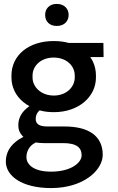

<svg xmlns="http://www.w3.org/2000/svg" viewBox="-20 -748 604 982"><path d="M508.8 -528.3H332C308.6 -534.7 282.7 -538.1 254.4 -538.1C126.5 -538.1 38.6 -465.3 38.6 -361.8V-351.1C38.6 -302.7 60.1 -258.3 98.6 -226.6C108.4 -218.3 119.1 -211.4 130.4 -205.1C121.1 -198.7 112.8 -191.4 104.5 -183.1C86.9 -164.1 73.7 -140.1 73.7 -107.4C73.7 -91.3 77.1 -77.6 84.5 -66.4C88.9 -59.6 93.8 -53.2 99.6 -47.9C84.5 -40.5 70.3 -31.7 57.6 -20.5C28.8 3.4 9.8 36.1 9.8 78.6C9.8 150.9 90.8 213.9 241.2 213.9C409.2 213.9 505.4 121.1 505.4 43.9C505.4 -52.7 433.6 -101.1 310.1 -101.1H224.1C188.5 -101.1 162.6 -108.9 162.6 -139.6C162.6 -156.7 168.5 -168.9 177.7 -178.7L182.6 -183.6C205.1 -177.2 229.5 -174.3 255.4 -174.3C383.8 -174.3 470.7 -254.4 470.7 -351.1V-361.8C470.7 -387.7 465.3 -411.6 455.1 -433.1C451.2 -441.4 446.8 -448.7 441.4 -456.1H509.8ZM210.9 -671.9C210.9 -639.6 231.9 -615.2 270.5 -615.2C308.6 -615.2 331.1 -639.6 331.1 -671.9C331.1 -703.1 308.6 -728 270.5 -728C231.9 -728 210.9 -703.1 210.9 -671.9ZM146.5 -361.8C146.5 -411.6 189.9 -453.6 254.4 -453.6C319.8 -453.6 362.3 -411.6 362.3 -361.8V-351.1C362.3 -304.2 320.8 -259.3 255.4 -259.3C189 -259.3 146.5 -304.2 146.5 -351.1ZM203.6 -16.1H302.2C374.5 -16.1 397.5 8.8 397.5 46.4C397.5 83.5 344.7 129.9 241.2 129.9C154.8 129.9 115.2 95.7 115.2 55.2C115.2 23.9 132.3 -2.9 157.2 -16.1C159.2 -17.6 161.1 -18.6 163.6 -19.5C176.3 -17.1 189.5 -16.1 203.6 -16.1Z"/></svg>

Font: Bert Sans Medium
Style: Regular
Weight: 500
Designer: Christian Robertson (Google), Cristiano Sobral
Foundry: Google, Cristiano Sobral
Version: Version 3.101